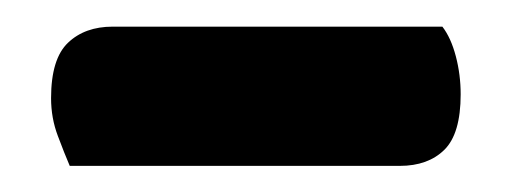

<svg xmlns="http://www.w3.org/2000/svg" viewBox="-20 -693 392 147"><path d="M286.1 -566H33.4Q29.4 -575.3 24.3 -588.9Q19.1 -602.6 19.1 -617.8Q19.1 -648 32.1 -660.3Q45 -672.6 66.3 -672.6H318.7Q325.3 -664 329 -649.9Q332.7 -635.8 332.7 -620.8Q332.7 -590.6 320.2 -578.3Q307.7 -566 286.1 -566Z"/></svg>

Font: Baloo Tammudu 2
Style: Regular
Weight: 400
Designer: Maithili Shingre, Omkar Shende and Ek Type
Foundry: Ek Type
Version: Version 1.700